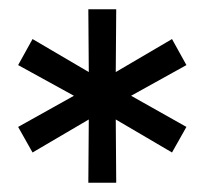

<svg xmlns="http://www.w3.org/2000/svg" viewBox="-20 -762 440 413"><path d="M350 -678 381 -622 262 -556 381 -489 350 -434 229 -505 230 -369H170L171 -505L50 -434L19 -489L139 -556L19 -622L50 -678L171 -607L170 -742H230L229 -607Z"/></svg>

Font: false
Style: Regular
Weight: 500
Designer: Julieta Ulanovsky
Foundry: Julieta Ulanovsky
Version: Version 7.222;hotconv 1.0.109;makeotfexe 2.5.65596